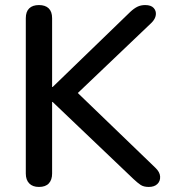

<svg xmlns="http://www.w3.org/2000/svg" viewBox="-20 -732 683 759"><path d="M134 7Q109 7 95.5 -7Q82 -21 82 -46V-660Q82 -686 95.5 -699Q109 -712 134 -712Q159 -712 172.5 -699Q186 -686 186 -660V-388H188L495 -685Q510 -699 523.5 -705.5Q537 -712 554 -712Q577 -712 587.5 -700.5Q598 -689 596 -673Q594 -657 579 -642L260 -338L262 -389L594 -69Q612 -52 613 -34Q614 -16 602 -4.5Q590 7 568 7Q548 7 536 -1Q524 -9 508 -24L188 -329H186V-46Q186 -21 173 -7Q160 7 134 7Z"/></svg>

Font: Nunito ExtraLight SemiBold
Style: Regular
Weight: 600
Version: Version 3.602